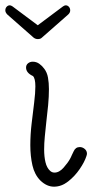

<svg xmlns="http://www.w3.org/2000/svg" viewBox="-83 -684 347 722"><path d="M-46 -664Q-42 -664 -36 -660L59 -589L154 -660Q160 -664 164 -664Q171 -664 176 -658.5Q181 -653 181 -645Q181 -636 173 -629L74 -542Q69 -537 59 -537Q51 -537 44 -542L-55 -629Q-63 -637 -63 -645Q-63 -653 -58 -658.5Q-53 -664 -46 -664ZM120 18Q93 18 69 -5Q47 -27 39 -62Q31 -97 31 -138Q31 -178 36 -220Q41 -262 45.5 -298.5Q50 -335 50 -359Q50 -389 41 -398Q15 -410 15 -430Q15 -440 22.5 -446Q30 -452 40 -452Q54 -452 65 -444Q76 -436 83 -426Q94 -412 97.5 -392Q101 -372 101 -349Q101 -321 98 -288.5Q95 -256 91 -224Q88 -196 85.5 -170.5Q83 -145 83 -122Q83 -95 88 -74Q93 -53 105 -42Q112 -35 122 -35Q140 -35 156.5 -54Q173 -73 180 -86Q184 -93 187 -100.5Q190 -108 194 -115Q201 -131 217 -131Q227 -131 235.5 -124Q244 -117 244 -106Q244 -103 242 -97Q235 -75 216.5 -48Q198 -21 173 -1.5Q148 18 120 18Z"/></svg>

Font: Twinkle Star
Style: Regular
Weight: 400
Designer: Robert E. Leuschke
Foundry: Robert E. Leuschke
Version: Version 2.010; ttfautohint (v1.8.3)